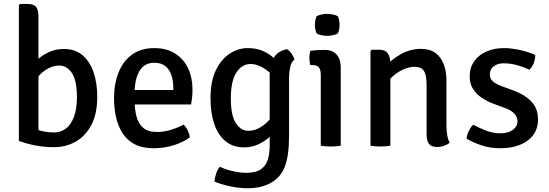

<svg xmlns="http://www.w3.org/2000/svg" viewBox="-20 -756 2847 996"><path d="M179.5 -25H78V-729L84.5 -735.5H123Q155.5 -735.5 167.5 -719.8Q179.5 -704 179.5 -669.5ZM484.5 -253.5Q484.5 -166 454 -108Q423.5 -50 372.5 -21.2Q321.5 7.5 260 7.5Q212 7.5 166 -1Q120 -9.5 78 -25L129 -104.5Q160 -86.5 191.2 -77.8Q222.5 -69 261 -69Q295 -69 321.8 -89.2Q348.5 -109.5 363.8 -150.5Q379 -191.5 379 -252Q379 -339 352.8 -377.5Q326.5 -416 288 -416Q251 -416.5 215.5 -392.5Q180 -368.5 159 -330.5L144 -415Q159.5 -434.5 183.5 -454.5Q207.5 -474.5 239.8 -488.2Q272 -502 311.5 -502Q369 -502 407.2 -470.2Q445.5 -438.5 465 -382.2Q484.5 -326 484.5 -253.5Z M636.5 -214V-289H879V-302Q879 -337 869.2 -366.2Q859.5 -395.5 837.8 -413Q816 -430.5 780 -430.5Q729 -430.5 703.5 -387.5Q678 -344.5 678 -269V-237.5Q678 -190.5 687.8 -152.8Q697.5 -115 722.5 -93.2Q747.5 -71.5 793.5 -71.5Q831 -71.5 866 -82.2Q901 -93 932.5 -109.5Q945.5 -97 954.2 -78.2Q963 -59.5 965 -43.5Q929.5 -17.5 879.8 -2.2Q830 13 777.5 13Q718 13 678.2 -8Q638.5 -29 615.2 -65.8Q592 -102.5 581.8 -149Q571.5 -195.5 571.5 -246Q571.5 -320.5 594.8 -379.5Q618 -438.5 664.5 -472.5Q711 -506.5 780 -506.5Q845 -506.5 889.2 -478Q933.5 -449.5 956 -401.2Q978.5 -353 978.5 -293.5Q978.5 -269.5 976.8 -252.2Q975 -235 971 -214Z M1507.5 -447.5Q1491 -433.5 1485.2 -407.8Q1479.5 -382 1479.5 -353V-57Q1479.5 0.5 1474 40.2Q1468.5 80 1458 107.2Q1447.5 134.5 1431.5 154Q1408 184 1365.5 202.2Q1323 220.5 1266.5 220.5Q1220.5 220.5 1174 210.5Q1127.5 200.5 1093 186.5Q1093.5 167.5 1101 145Q1108.5 122.5 1120.5 109Q1152 124 1189.5 132.2Q1227 140.5 1256.5 140.5Q1307.5 140.5 1333.8 121.8Q1360 103 1369.5 71.2Q1379 39.5 1379 1V-369Q1379 -417 1399.2 -454.2Q1419.5 -491.5 1468.5 -501Q1481 -493.5 1492.5 -477.5Q1504 -461.5 1507.5 -447.5ZM1072 -246Q1072 -335 1100.2 -392.5Q1128.5 -450 1172.5 -478.2Q1216.5 -506.5 1263.5 -506.5Q1307 -506.5 1339 -493.5Q1371 -480.5 1394.2 -460.5Q1417.5 -440.5 1434 -419.5L1420 -331Q1393.5 -372 1355.2 -398Q1317 -424 1279.5 -424Q1235.5 -424 1206.5 -380.2Q1177.5 -336.5 1177.5 -245Q1177.5 -156 1203.8 -116.8Q1230 -77.5 1267 -77.5Q1307 -77.5 1343.8 -103.8Q1380.5 -130 1401 -170.5L1416.5 -91Q1403 -68 1378 -45.2Q1353 -22.5 1319.2 -7Q1285.5 8.5 1246 8.5Q1188.5 8.5 1149.8 -23.5Q1111 -55.5 1091.5 -112.8Q1072 -170 1072 -246Z M1747.5 0Q1737 2 1723.5 3Q1710 4 1696 4Q1682 4 1668.5 3Q1655 2 1644 0V-366.5Q1644 -393 1634.8 -405.8Q1625.5 -418.5 1600.5 -418.5H1589.5Q1585 -436.5 1585 -455Q1585 -464 1586 -473.2Q1587 -482.5 1589.5 -492.5Q1608.5 -495 1625.2 -496Q1642 -497 1653 -497H1666.5Q1704 -497 1725.8 -473.2Q1747.5 -449.5 1747.5 -408.5ZM1613.5 -627Q1613.5 -638 1615.8 -650.5Q1618 -663 1622.5 -672Q1631.5 -677 1647.2 -680.5Q1663 -684 1677.5 -684Q1691.5 -684 1708 -680.5Q1724.5 -677 1732.5 -672Q1737 -663 1739.2 -650.2Q1741.5 -637.5 1741.5 -627Q1741.5 -616.5 1739.2 -604Q1737 -591.5 1732.5 -582.5Q1725.5 -577.5 1708.5 -573.8Q1691.5 -570 1677.5 -570Q1663 -570 1647 -573.5Q1631 -577 1622.5 -582.5Q1618 -591.5 1615.8 -604Q1613.5 -616.5 1613.5 -627Z M1947 -498Q1979.5 -498 1992.2 -478.5Q2005 -459 2005 -424.5V0Q1995 2 1981.5 3Q1968 4 1954 4Q1940 4 1926.5 3Q1913 2 1902 0V-491.5L1908.5 -498ZM2296 -105.5Q2296 -79.5 2299.8 -56.2Q2303.5 -33 2313 -15.5Q2301.5 -6 2284 0.2Q2266.5 6.5 2248 6.5Q2217.5 6.5 2205.2 -10Q2193 -26.5 2193 -59V-313.5Q2193 -364 2180 -386.8Q2167 -409.5 2130.5 -409.5Q2105.5 -409.5 2076.2 -397.5Q2047 -385.5 2021 -363.2Q1995 -341 1979 -311.5V-410.5Q2012.5 -449 2061 -475.8Q2109.5 -502.5 2163.5 -502.5Q2210.5 -502.5 2239.5 -480.8Q2268.5 -459 2282.2 -422Q2296 -385 2296 -338.5Z M2400.5 -37Q2401.5 -54 2411.5 -75.2Q2421.5 -96.5 2434.5 -109Q2466 -92 2502 -78.2Q2538 -64.5 2575 -64.5Q2616 -64.5 2640 -82Q2664 -99.5 2664.5 -127Q2664.5 -148 2648.5 -166Q2632.5 -184 2601.5 -195L2543.5 -216.5Q2509 -229 2480.2 -248Q2451.5 -267 2434 -294.2Q2416.5 -321.5 2416.5 -359Q2416.5 -405 2439.8 -438Q2463 -471 2503.2 -488.8Q2543.5 -506.5 2593.5 -506.5Q2634 -506.5 2679.8 -496Q2725.5 -485.5 2756.5 -470.5Q2757 -458 2753.5 -443.2Q2750 -428.5 2742.8 -415.8Q2735.5 -403 2726.5 -394.5Q2700 -407 2665 -417.2Q2630 -427.5 2592.5 -427.5Q2560 -427.5 2540.5 -411.8Q2521 -396 2521 -369.5Q2521 -348.5 2536.2 -334.5Q2551.5 -320.5 2582.5 -309L2644 -286.5Q2700.5 -266 2735.8 -230Q2771 -194 2771 -136Q2771 -66.5 2717 -26.8Q2663 13 2575 13Q2522.5 13 2477.8 -2Q2433 -17 2400.5 -37Z"/></svg>

Font: Signika
Style: Regular
Weight: 400
Designer: Anna Giedry
Foundry: Anna Giedry
Version: Version 2.001